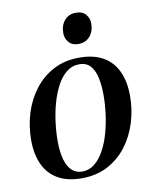

<svg xmlns="http://www.w3.org/2000/svg" viewBox="-83 -791 693 866"><g transform="rotate(-10 263.0 -358.0)"><path d="M303.5 -526.5Q369.5 -526.5 413 -501.5Q456.5 -476.5 478.2 -429.5Q500 -382.5 500 -317Q500 -254 481.8 -195Q463.5 -136 428 -89.5Q392.5 -43 340.8 -15.8Q289 11.5 222 11.5Q156 11.5 112.5 -13.8Q69 -39 47.5 -86Q26 -133 26 -197Q26 -261.5 44.5 -320.8Q63 -380 99 -426.5Q135 -473 186.5 -499.8Q238 -526.5 303.5 -526.5ZM298.5 -497Q266 -497 240.5 -476.8Q215 -456.5 196.8 -422.5Q178.5 -388.5 166.5 -346.2Q154.5 -304 148.8 -259Q143 -214 143 -172.5Q143 -122.5 152.8 -88Q162.5 -53.5 181.8 -35.8Q201 -18 228.5 -18Q260.5 -18 285.8 -38.2Q311 -58.5 329.5 -92.5Q348 -126.5 359.8 -168.8Q371.5 -211 377.2 -255.2Q383 -299.5 383 -340.5Q383 -385 375.5 -420.2Q368 -455.5 349.8 -476.2Q331.5 -497 298.5 -497ZM311 -587.5Q283.5 -587.5 268 -605.2Q252.5 -623 252.5 -647.5Q252.5 -683.5 272 -706Q291.5 -728.5 324 -728.5Q354.5 -728.5 369.5 -710.5Q384.5 -692.5 384.5 -669Q384.5 -634 365 -610.8Q345.5 -587.5 311 -587.5Z"/></g></svg>

Font: Merriweather 120pt Medium
Style: Italic
Weight: 500
Italic angle: -7.8°
Version: Version 2.101